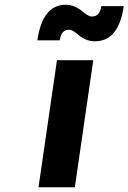

<svg xmlns="http://www.w3.org/2000/svg" viewBox="-20 -793 544 813"><path d="M138.2 -622.1Q149.4 -698.2 179.2 -735.6Q209 -772.9 258.8 -772.9Q278.3 -772.9 296.1 -765.1Q314 -757.3 324.7 -748Q335.4 -738.8 347.4 -731Q359.4 -723.1 369.1 -723.1Q403.3 -723.1 409.2 -767.1H503.9Q482.9 -618.2 381.8 -618.2Q361.3 -618.2 343.5 -625.7Q325.7 -633.3 315.4 -642.6Q305.2 -651.9 293.5 -659.4Q281.7 -667 272 -667Q238.8 -667 232.9 -622.1ZM143.1 0 221.2 -538.1H375L296.9 0Z"/></svg>

Font: Trueno SemiBold
Style: Italic
Weight: 600
Designer: Julieta Ulanovsky
Foundry: Julieta Ulanovsky
Version: Version 3.001b | FøM Fix